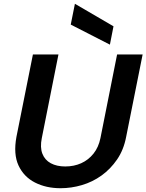

<svg xmlns="http://www.w3.org/2000/svg" viewBox="-20 -988 774 1015"><path d="M154 -700H289L201 -258Q191 -209 204 -175.5Q217 -142 248.5 -125Q280 -108 325 -108Q371 -108 409 -125Q447 -142 474 -175.5Q501 -209 511 -258L599 -700H734L647 -265Q634 -196 599 -145Q564 -94 516.5 -60Q469 -26 413 -9.5Q357 7 300 7Q224 7 165 -23Q106 -53 78 -113Q50 -173 67 -265ZM376 -968 580 -849 561 -752 354 -858Z"/></svg>

Font: Albert Sans
Style: Bold Italic
Weight: 700
Italic angle: -11.25°
Designer: Andreas Rasmussen
Foundry: a.Foundry
Version: Version 1.025